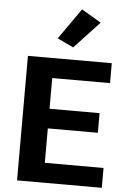

<svg xmlns="http://www.w3.org/2000/svg" viewBox="-64 -1047 719 1092"><g transform="rotate(5 295.5 -500.5)"><path d="M75.7 0V-710.9H554.4V-597.2H224.4V-421.9H510V-309.8H224.4V-113.3H559.6V0ZM235.8 -825 359.6 -1001.2 471.2 -935.1 327.6 -781.2Z"/></g></svg>

Font: RobotoFlex
Style: Regular
Weight: 400
Designer: Berlow after Robertson
Foundry: Google
Version: Version 2.136